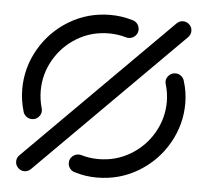

<svg xmlns="http://www.w3.org/2000/svg" viewBox="-43 -565 659 610"><g transform="rotate(5 286.5 -259.5)"><path d="M27.4 -28.5Q27.4 -40.4 35.9 -48.9L497 -510Q505.6 -518.5 517 -518.5Q528.9 -518.5 537.4 -510.2Q545.9 -501.9 545.9 -490Q545.9 -478.1 537.4 -469.6L76.3 -8.5Q67.8 0 55.9 0Q44.4 0 35.9 -8.5Q27.4 -17 27.4 -28.5ZM37 -189.3Q26.7 -224.4 26.7 -259.6Q26.7 -327.8 60.9 -387.4Q95.2 -447 154.6 -482.8Q214.1 -518.5 285.9 -518.5Q321.9 -518.5 356.3 -508.1Q365.9 -505.9 372.2 -498Q378.5 -490 378.5 -479.6Q378.5 -467.4 369.8 -459.1Q361.1 -450.7 349.3 -450.7Q344.4 -450.7 342.2 -451.5Q315.2 -459.6 285.9 -459.6Q230.4 -459.6 184.4 -432Q138.5 -404.4 112 -358.3Q85.6 -312.2 85.6 -259.6Q85.6 -231.9 93.7 -203.3Q94.8 -199.6 94.8 -195.9Q94.8 -184.4 86.3 -175.7Q77.8 -167 65.6 -167Q55.2 -167 47.2 -173.3Q39.3 -179.6 37 -189.3ZM217 -10.4Q207 -12.6 200.7 -20.6Q194.4 -28.5 194.4 -38.9Q194.4 -51.1 203.1 -59.4Q211.9 -67.8 223.7 -67.8Q228.5 -67.8 230.7 -67Q257.8 -58.9 287 -58.9Q342.6 -58.9 388.7 -86.5Q434.8 -114.1 461.3 -160.2Q487.8 -206.3 487.8 -258.9Q487.8 -287.4 479.3 -315.2Q478.1 -319.3 478.1 -322.6Q478.1 -334.1 486.7 -342.8Q495.2 -351.5 507.4 -351.5Q517.8 -351.5 525.7 -345.2Q533.7 -338.9 535.9 -329.3Q546.7 -294.8 546.7 -258.9Q546.7 -190.7 512.4 -131.1Q478.1 -71.5 418.5 -35.7Q358.9 0 287 0Q250.7 0 217 -10.4Z"/></g></svg>

Font: 26F Galaxy Sans Medium
Style: Regular
Weight: 500
Designer: C₂₉H₂₅N₃O₅
Version: Version 1.100